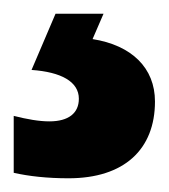

<svg xmlns="http://www.w3.org/2000/svg" viewBox="-46 -20 246 280"><path d="M180 128C180 79 146 46 89 37L105 0H35L0 82C43 85 69 99 69 124C69 145 54 157 26 157C11 157 -6 154 -26 149V232C-4 237 23 240 54 240C135 240 180 198 180 128Z"/></svg>

Font: Noto Sans Georgian ExtraCondensed ExtraBold
Style: Regular
Weight: 800
Width: 2
Designer: Monotype Design Team, Akaki Razmadze
Foundry: Google LLC
Version: Version 2.005